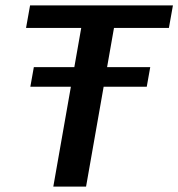

<svg xmlns="http://www.w3.org/2000/svg" viewBox="-20 -695 664 715"><path d="M93 -372H526.5L539.5 -445H106ZM178.5 0H300.5L404.5 -591H609L624 -675H92L77 -591H282.5Z"/></svg>

Font: Anybody UltraCondensed Thin Medium
Style: Italic
Weight: 500
Italic angle: -10°
Version: Version 1.111